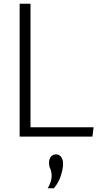

<svg xmlns="http://www.w3.org/2000/svg" viewBox="-20 -730 520 1026"><path d="M85 0V-710H143V-50H480L474 0ZM235 276Q245 259 250.5 242Q256 225 256 211Q256 188 249 173Q242 158 242 139Q242 120 252 107.5Q262 95 280 95Q296 95 306.5 108.5Q317 122 317 146Q317 171 305.5 208Q294 245 268 276Z"/></svg>

Font: Livvic Light
Style: Regular
Weight: 300
Designer: Jacques Le Bailly, Baron von Fonthausen
Version: Version 1.001; ttfautohint (v1.8.2)